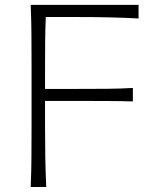

<svg xmlns="http://www.w3.org/2000/svg" viewBox="-20 -752 628 772"><path d="M103.5 0H166Q163.1 -62 162.1 -119.1Q161.1 -176.3 161.1 -243.7V-346.2H285.6Q356.9 -346.2 409.4 -345.9Q461.9 -345.7 514.2 -344.2V-398.4Q464.8 -395.5 412.1 -395Q359.4 -394.5 286.6 -394.5H161.1V-481Q161.1 -537.1 161.6 -585.7Q162.1 -634.3 164.1 -683.6H278.3Q361.3 -683.6 422.6 -682.1Q483.9 -680.7 537.1 -677.7V-732.4H103.5Q106 -670.4 106.4 -613.3Q106.9 -556.2 106.9 -488.3V-243.7Q106.9 -176.3 106.4 -119.1Q106 -62 103.5 0Z"/></svg>

Font: Pinar FD VF
Style: Regular
Weight: 300
Designer: Amin Abedi
Version: Version 2.000